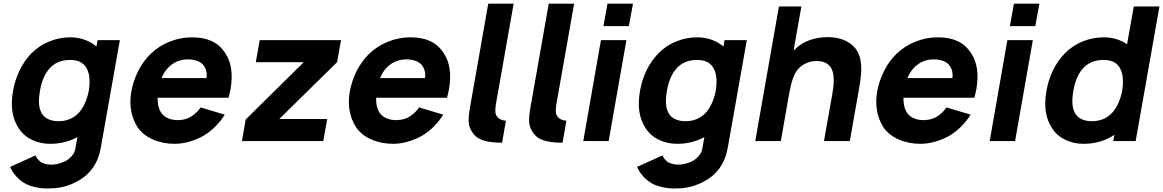

<svg xmlns="http://www.w3.org/2000/svg" viewBox="-20 -786 6482 1070"><path d="M648 -562.5 541.5 38.5Q518 170.5 404 228Q383 239 363 246Q343 253 322.8 257.2Q302.5 261.5 281.8 263Q261 264.5 238.5 264.5Q225 264.5 210 262.8Q195 261 180.2 257.8Q165.5 254.5 151.2 250Q137 245.5 125 239.5Q96 224 72.5 199Q49 174 36.5 144L178 80Q185 98 203 113.5Q208 118 215.5 121.2Q223 124.5 231.2 126.8Q239.5 129 247.8 130.2Q256 131.5 263.5 131.5Q287.5 131.5 312 124.5Q336.5 117.5 354 106.5Q375 91.5 386.5 75.2Q398 59 401 36.5L411.5 -22Q343 15.5 259.5 15.5Q203.5 15.5 155.5 -8Q109 -31 82.5 -74Q30 -154.5 53 -281Q63.5 -341 89.5 -394.5Q115.5 -448 155 -488.5Q198.5 -532.5 255 -555.2Q311.5 -578 372 -578Q414.5 -578 451.8 -564.5Q489 -551 517.5 -527L524 -562.5ZM411.5 -150Q435.5 -172.5 451.5 -207Q467.5 -241.5 475 -281Q481.5 -321.5 477.8 -355.5Q474 -389.5 458.5 -412.5Q432.5 -452 371 -452Q296.5 -452 254 -402Q216 -358 203 -281Q188.5 -201.5 209.5 -160.5Q222 -134.5 247.5 -122.5Q273 -110.5 305 -110.5Q369 -110.5 411.5 -150Z M874 -164.5Q886.5 -141.5 912 -129Q937.5 -116.5 969 -116.5Q1017.5 -116.5 1053 -141.5Q1081.5 -162 1098 -187.5L1232.5 -147Q1211.5 -112.5 1180.5 -81.2Q1149.5 -50 1113.5 -29Q1076 -8 1034 3.8Q992 15.5 953 15.5Q887 15.5 831.5 -9Q776 -33.5 746 -78Q693 -162.5 711.5 -274Q723 -336 750 -390Q777 -444 818 -484.5Q865 -530 925.5 -554Q986 -578 1050 -578Q1114 -578 1159.8 -557Q1205.5 -536 1235.5 -489.5Q1286.5 -414 1264.5 -287.5L1254 -241.5H858.5Q857.5 -193.5 874 -164.5ZM918 -409.5Q894.5 -385.5 880.5 -351H1131.5Q1135.5 -389.5 1120 -413.5Q1108.5 -434.5 1083.5 -444.8Q1058.5 -455 1028 -455Q962 -455 918 -409.5Z M1781.5 0H1328.5L1349 -120L1673 -439.5H1405.5L1427.5 -562.5H1880.5L1858.5 -439.5L1536.5 -123H1803.5Z M2091.5 -164.5Q2104 -141.5 2129.5 -129Q2155 -116.5 2186.5 -116.5Q2235 -116.5 2270.5 -141.5Q2299 -162 2315.5 -187.5L2450 -147Q2429 -112.5 2398 -81.2Q2367 -50 2331 -29Q2293.5 -8 2251.5 3.8Q2209.5 15.5 2170.5 15.5Q2104.5 15.5 2049 -9Q1993.5 -33.5 1963.5 -78Q1910.5 -162.5 1929 -274Q1940.5 -336 1967.5 -390Q1994.5 -444 2035.5 -484.5Q2082.5 -530 2143 -554Q2203.5 -578 2267.5 -578Q2331.5 -578 2377.2 -557Q2423 -536 2453 -489.5Q2504 -414 2482 -287.5L2471.5 -241.5H2076Q2075 -193.5 2091.5 -164.5ZM2135.5 -409.5Q2112 -385.5 2098 -351H2349Q2353 -389.5 2337.5 -413.5Q2326 -434.5 2301 -444.8Q2276 -455 2245.5 -455Q2179.5 -455 2135.5 -409.5Z M2701 -765.5H2842.5L2751 -247L2745 -213.5Q2736 -163 2744.5 -146Q2757.5 -117 2798 -113.5H2799.5L2778 9.5Q2756.5 9.5 2738.2 8Q2720 6.5 2705 4Q2664.5 -3 2641.5 -18.5Q2618.5 -34 2602 -66.5Q2591.5 -88.5 2591.5 -116Q2591.5 -143.5 2598.5 -183.5Z M3038 -765.5H3179.5L3088 -247L3082 -213.5Q3073 -163 3081.5 -146Q3094.5 -117 3135 -113.5H3136.5L3115 9.5Q3093.5 9.5 3075.2 8Q3057 6.5 3042 4Q3001.5 -3 2978.5 -18.5Q2955.5 -34 2939 -66.5Q2928.5 -88.5 2928.5 -116Q2928.5 -143.5 2935.5 -183.5Z M3507.5 -765.5 3484.5 -640.5H3343L3365.5 -765.5ZM3471 -562.5 3372 0H3230.5L3329 -562.5Z M4142 -562.5 4035.5 38.5Q4012 170.5 3898 228Q3877 239 3857 246Q3837 253 3816.8 257.2Q3796.5 261.5 3775.8 263Q3755 264.5 3732.5 264.5Q3719 264.5 3704 262.8Q3689 261 3674.2 257.8Q3659.5 254.5 3645.2 250Q3631 245.5 3619 239.5Q3590 224 3566.5 199Q3543 174 3530.5 144L3672 80Q3679 98 3697 113.5Q3702 118 3709.5 121.2Q3717 124.5 3725.2 126.8Q3733.5 129 3741.8 130.2Q3750 131.5 3757.5 131.5Q3781.5 131.5 3806 124.5Q3830.5 117.5 3848 106.5Q3869 91.5 3880.5 75.2Q3892 59 3895 36.5L3905.5 -22Q3837 15.5 3753.5 15.5Q3697.5 15.5 3649.5 -8Q3603 -31 3576.5 -74Q3524 -154.5 3547 -281Q3557.5 -341 3583.5 -394.5Q3609.5 -448 3649 -488.5Q3692.5 -532.5 3749 -555.2Q3805.5 -578 3866 -578Q3908.5 -578 3945.8 -564.5Q3983 -551 4011.5 -527L4018 -562.5ZM3905.5 -150Q3929.5 -172.5 3945.5 -207Q3961.5 -241.5 3969 -281Q3975.5 -321.5 3971.8 -355.5Q3968 -389.5 3952.5 -412.5Q3926.5 -452 3865 -452Q3790.5 -452 3748 -402Q3710 -358 3697 -281Q3682.5 -201.5 3703.5 -160.5Q3716 -134.5 3741.5 -122.5Q3767 -110.5 3799 -110.5Q3863 -110.5 3905.5 -150Z M4764 -272 4716 0H4572L4619 -265.5Q4638 -373.5 4607.5 -413.5Q4583.5 -446 4529.5 -446Q4488.5 -446 4454.5 -424Q4417.5 -400 4400.5 -352Q4388 -323 4374.5 -245L4331.5 0H4189L4321 -750H4446L4402.5 -504L4412 -512.5Q4447.5 -548 4495.5 -563.5Q4543.5 -579 4592 -579Q4694 -579 4746 -517.5Q4768.5 -490.5 4775.5 -450.5Q4782 -411.5 4778.5 -371Q4776.5 -351 4773 -326.5Q4769.5 -302 4764 -272Z M5030.5 -164.5Q5043 -141.5 5068.5 -129Q5094 -116.5 5125.5 -116.5Q5174 -116.5 5209.5 -141.5Q5238 -162 5254.5 -187.5L5389 -147Q5368 -112.5 5337 -81.2Q5306 -50 5270 -29Q5232.5 -8 5190.5 3.8Q5148.5 15.5 5109.5 15.5Q5043.5 15.5 4988 -9Q4932.5 -33.5 4902.5 -78Q4849.5 -162.5 4868 -274Q4879.5 -336 4906.5 -390Q4933.5 -444 4974.5 -484.5Q5021.5 -530 5082 -554Q5142.5 -578 5206.5 -578Q5270.5 -578 5316.2 -557Q5362 -536 5392 -489.5Q5443 -414 5421 -287.5L5410.5 -241.5H5015Q5014 -193.5 5030.5 -164.5ZM5074.5 -409.5Q5051 -385.5 5037 -351H5288Q5292 -389.5 5276.5 -413.5Q5265 -434.5 5240 -444.8Q5215 -455 5184.5 -455Q5118.5 -455 5074.5 -409.5Z M5772.5 -765.5 5749.5 -640.5H5608L5630.5 -765.5ZM5736 -562.5 5637 0H5495.5L5594 -562.5Z M6441.5 -750 6309 0H6184L6190.5 -34.5Q6115 15.5 6018.5 15.5Q5962.5 15.5 5914.5 -8Q5868 -31 5841.5 -74Q5789 -154.5 5812 -281Q5822.5 -341 5848.5 -394.5Q5874.5 -448 5914 -488.5Q5957.5 -532.5 6014 -555.2Q6070.5 -578 6131 -578Q6204.5 -578 6261 -539.5L6298.5 -750ZM6234 -281Q6240.5 -321.5 6236.8 -355.5Q6233 -389.5 6217.5 -412.5Q6191.5 -452 6130 -452Q6055.5 -452 6013 -402Q5975 -358 5962 -281Q5947.5 -201.5 5968.5 -160.5Q5981 -134.5 6006.5 -122.5Q6032 -110.5 6064 -110.5Q6128 -110.5 6170.5 -150Q6194.5 -172.5 6210.5 -207Q6226.5 -241.5 6234 -281Z"/></svg>

Font: Russisch Sans ExtraBold
Style: Italic
Weight: 800
Width: 4
Italic angle: -10°
Designer: Michael Sharanda (font) & Cristiano Sobral (main changes)
Foundry: Michael Sharanda
Version: Version 2.00;September 8, 2020;FontCreator 13.0.0.2681 64-bi